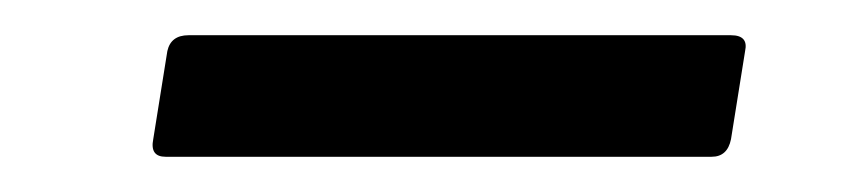

<svg xmlns="http://www.w3.org/2000/svg" viewBox="-20 -320 490 109"><path d="M74 -231Q65 -231 67 -241L75 -291Q77 -300 87 -300H395Q405 -300 403 -291L395 -241Q393 -231 384 -231Z"/></svg>

Font: Sofia Sans Semi Condensed Medium
Style: Italic
Weight: 500
Italic angle: -9°
Version: Version 4.100